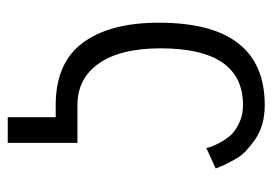

<svg xmlns="http://www.w3.org/2000/svg" viewBox="-122 -440 686 483"><g transform="rotate(90 221.5 -198.0)"><path d="M244.1 5.4Q137.7 5.4 87.2 -62.7Q36.6 -130.9 36.6 -253.9Q36.6 -520.5 244.1 -520.5Q295.4 -520.5 330.6 -496.1Q365.2 -471.7 376.5 -452.1Q396 -418.9 403.3 -397L351.6 -373.5Q350.6 -383.3 341.1 -402.3Q331.5 -421.4 320.8 -433.6Q310.1 -445.8 289.8 -455.8Q269.5 -465.8 244.1 -465.8Q101.1 -465.8 101.1 -258.3Q101.1 -157.7 138.9 -103.5Q176.8 -49.3 244.1 -49.3H338.9V126H274.4V5.4Z"/></g></svg>

Font: News Cycle
Style: Regular
Weight: 500
Version: Version 0.5.2